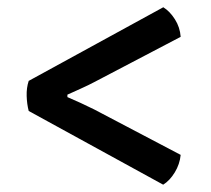

<svg xmlns="http://www.w3.org/2000/svg" viewBox="-20 -576 580 527"><path d="M428.2 -556.1Q446.3 -544.9 460.2 -522.9Q474.1 -500.9 475.9 -474.9L238.6 -350.6Q224.7 -343.1 201 -332.4Q177.2 -321.7 165 -316.2V-309.5Q177.2 -304.5 201 -293.6Q224.7 -282.7 238.6 -275.6L475.9 -150.9Q473.5 -125.3 459.6 -102.6Q445.6 -79.9 427.9 -69.1L58.8 -271.4Q53.9 -290.1 53.2 -312.5Q52.5 -334.9 58.8 -354Z"/></svg>

Font: Signika SC
Style: Regular
Weight: 300
Designer: Anna Giedryś
Foundry: Anna Giedryś
Version: Version 2.000